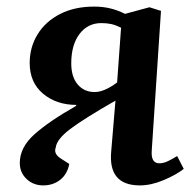

<svg xmlns="http://www.w3.org/2000/svg" viewBox="-20 -548 587 582"><path d="M330 -243Q234 -188 193 -157Q152 -126 149 -101Q142 -83 162 -69L190 -51Q184 -20 162.5 -3Q141 14 111 14Q81 14 60.5 -5.5Q40 -25 40 -54Q40 -101 84 -140.5Q128 -180 209 -226L212 -230Q151 -230 110.5 -264Q70 -298 70 -357Q70 -405 94 -444Q118 -483 162 -505.5Q206 -528 265 -528Q292 -528 314.5 -522.5Q337 -517 359 -506L433 -526L468 -515L440 -92Q437 -53 463 -53Q475 -53 488 -59Q501 -65 517 -75L537 -36Q514 -18 476 -2Q438 14 404 14Q308 14 317 -88ZM347 -464Q331 -472 317.5 -475Q304 -478 287 -478Q246 -478 221 -445Q196 -412 196 -356Q196 -315 215.5 -292Q235 -269 267 -269Q296 -269 335 -298Z"/></svg>

Font: Literata 36pt SemiBold
Style: Italic
Weight: 600
Italic angle: -2°
Designer: Latin by Veronika Burian and Jose Scaglione. Greek by Irene Vlachou. Cyrillic by Vera Evstafieva
Foundry: TypeTogether
Version: Version 3.002